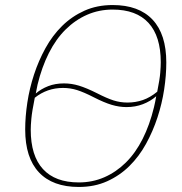

<svg xmlns="http://www.w3.org/2000/svg" viewBox="-20 -730 722 762"><path d="M293 12Q189 12 134.5 -46Q80 -104 80 -216Q80 -267 88.5 -323Q97 -379 115 -434Q133 -489 160.5 -539Q188 -589 226.5 -627Q265 -665 315 -687.5Q365 -710 427 -710Q531 -710 585.5 -652Q640 -594 640 -482Q640 -431 631.5 -375Q623 -319 605 -264Q587 -209 559.5 -159Q532 -109 493.5 -71Q455 -33 405 -10.5Q355 12 293 12ZM129 -394Q127 -386 125.5 -376.5Q124 -367 122 -359Q143 -377 171 -388Q199 -399 234 -399Q264 -399 293.5 -390Q323 -381 365 -360Q404 -340 430.5 -331.5Q457 -323 486 -323Q518 -323 547 -333Q576 -343 604 -366Q614 -416 616 -441.5Q618 -467 618 -483Q618 -586 569.5 -639Q521 -692 427 -692Q373 -692 326 -671.5Q279 -651 240.5 -613Q202 -575 174 -519.5Q146 -464 129 -394ZM293 -6Q347 -6 394 -26.5Q441 -47 479.5 -85Q518 -123 546 -178.5Q574 -234 591 -304Q594 -315 596 -326.5Q598 -338 600 -348Q577 -328 547 -316.5Q517 -305 482 -305Q453 -305 423 -314Q393 -323 352 -344Q313 -364 286 -372.5Q259 -381 230 -381Q167 -381 118 -342Q107 -287 104.5 -259.5Q102 -232 102 -215Q102 -112 150.5 -59Q199 -6 293 -6Z"/></svg>

Font: IBM Plex Serif Thin
Style: Italic
Weight: 100
Italic angle: -14°
Designer: Mike Abbink, Paul van der Laan, Pieter van Rosmalen
Foundry: Bold Monday
Version: Version 3.001